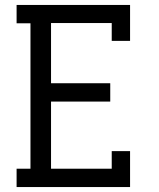

<svg xmlns="http://www.w3.org/2000/svg" viewBox="-20 -755 640 775"><path d="M47 0V-74H103V-661H47V-735H505V-590H431V-662H186V-419H425V-345H186V-74H431V-145H505V0Z"/></svg>

Font: Iosevka HT Extended
Style: Regular
Weight: 400
Width: 7
Monospace: yes
Designer: Belleve Invis
Foundry: Belleve Invis
Version: Version 32.3.0; ttfautohint (v1.8.4)